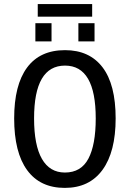

<svg xmlns="http://www.w3.org/2000/svg" viewBox="-20 -916 640 946"><path d="M549.8 -332.5Q549.8 -168 485.1 -79.1Q420.4 9.8 299.3 9.8Q177.7 9.8 113.8 -77.6Q49.8 -165 49.8 -332.5Q49.8 -497.1 113.3 -583Q176.8 -668.9 300.3 -668.9Q420.9 -668.9 485.4 -584.2Q549.8 -499.5 549.8 -332.5ZM451.7 -332.5Q451.7 -592.8 300.3 -592.8Q147.9 -592.8 147.9 -332.5Q147.9 -200.7 186.5 -133.3Q225.1 -65.9 299.8 -65.9Q379.4 -65.9 415.5 -134.3Q451.7 -202.6 451.7 -332.5ZM366.2 -711.9V-801.8H445.8V-711.9ZM154.3 -711.9V-801.8H233.9V-711.9ZM434.1 -834H166V-896H434.1Z"/></svg>

Font: Liberation Mono
Style: Regular
Weight: 400
Monospace: yes
Designer: Steve Matteson
Foundry: Ascender Corporation
Version: Version 2.1.5